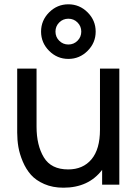

<svg xmlns="http://www.w3.org/2000/svg" viewBox="-20 -859 645 893"><path d="M387.5 -622.5Q350 -585 298 -585Q246 -585 208.5 -622.5Q171 -660 171 -712Q171 -764 208.5 -801.5Q246 -839 298 -839Q350 -839 387.5 -801.5Q425 -764 425 -712Q425 -660 387.5 -622.5ZM340.5 -754.5Q323 -772 298 -772Q273 -772 255.5 -754.5Q238 -737 238 -712Q238 -687 255.5 -669.5Q273 -652 298 -652Q323 -652 340.5 -669.5Q358 -687 358 -712Q358 -737 340.5 -754.5ZM445 -540H535V0H455V-69Q392 14 275 14Q225 14 186 -3Q147 -20 124 -46Q101 -72 86 -107.5Q71 -143 65.5 -175.5Q60 -208 60 -242V-540H150V-270Q150 -183 184 -127Q218 -71 297 -71Q366 -71 405.5 -118Q445 -165 445 -256Z"/></svg>

Font: Manrope Medium
Style: Medium
Weight: 500
Designer: Mikhail Sharanda
Foundry: Mikhail Sharanda
Version: Version 4.000;hotconv 1.0.109;makeotfexe 2.5.65596